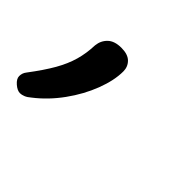

<svg xmlns="http://www.w3.org/2000/svg" viewBox="-114 -204 499 499"><g transform="rotate(45 135.5 45.0)"><path d="M-9 180Q-19 180 -30.5 170Q-42 160 -42 150Q-42 145 -40.5 140Q-39 135 -35 130Q-7 93 9 65Q25 37 32.5 10.5Q40 -16 41 -46Q43 -65 56 -77.5Q69 -90 94 -90Q118 -90 129.5 -78.5Q141 -67 141 -50Q141 -17 125.5 23.5Q110 64 82.5 102Q55 140 20 167Q12 174 4.5 177Q-3 180 -9 180Z"/></g></svg>

Font: Playwrite DK Uloopet
Style: Regular
Weight: 400
Designer: Veronika Burian, José Scaglione
Foundry: TypeTogether
Version: Version 1.002